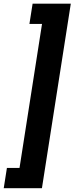

<svg xmlns="http://www.w3.org/2000/svg" viewBox="-86 -847 401 1033"><path d="M72.3 -718.3H140.1L19 56.6H-48.8L-65.9 165.5H139.6L294.9 -827.1H89.4Z"/></svg>

Font: Roboto
Style: Bold Italic
Weight: 700
Italic angle: -12°
Designer: Google
Version: Version 2.137; 2017